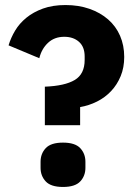

<svg xmlns="http://www.w3.org/2000/svg" viewBox="-20 -730 540 762"><path d="M158 -233V-386Q237 -389 276.5 -412.5Q316 -436 316 -492V-506Q316 -544 293.5 -564Q271 -584 235 -584Q196 -584 170.5 -560Q145 -536 136 -499L14 -550Q23 -580 40 -608.5Q57 -637 84.5 -659.5Q112 -682 150.5 -696Q189 -710 240 -710Q292 -710 335 -695Q378 -680 409 -653Q440 -626 456.5 -588Q473 -550 473 -504Q473 -462 459 -428Q445 -394 421 -368.5Q397 -343 365 -327Q333 -311 298 -305V-233ZM230 12Q182 12 161.5 -10Q141 -32 141 -64V-88Q141 -120 161.5 -142Q182 -164 230 -164Q278 -164 298.5 -142Q319 -120 319 -88V-64Q319 -32 298.5 -10Q278 12 230 12Z"/></svg>

Font: IBM Plex Sans Devanagari
Style: Bold
Weight: 700
Designer: Mike Abbink, Paul van der Laan, Pieter van Rosmalen, Erin McLaughlin
Foundry: Bold Monday
Version: Version 1.1